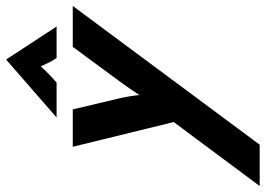

<svg xmlns="http://www.w3.org/2000/svg" viewBox="-218 -537 888 642"><g transform="rotate(-90 226.0 -216.0)"><path d="M-75 208.3 138.9 -79.2 56.2 -416.7H181.2L217.4 -263.9Q222.2 -243.1 225 -226Q227.8 -209 229.2 -193.8Q238.9 -209 250.7 -226Q262.5 -243.1 277.8 -263.9L390.3 -416.7H527.1L63.2 208.3ZM154.2 -470.8 347.9 -639.6 458.3 -470.8H352.8Q344.4 -483.3 338.2 -495.8Q331.9 -508.3 325 -523.6Q311.1 -508.3 298.3 -495.8Q285.4 -483.3 270.8 -470.8Z"/></g></svg>

Font: Afacad
Style: Bold Italic
Weight: 700
Italic angle: -14°
Designer: Kristian Moeller
Foundry: Dicotype
Version: Version 1.000; ttfautohint (v1.8.4.7-5d5b)